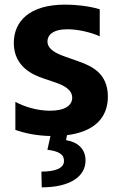

<svg xmlns="http://www.w3.org/2000/svg" viewBox="-20 -572 512 822"><path d="M441.8 -158.4C441.8 -262.4 366.5 -291.2 313.9 -310L255 -331C225.1 -341.6 183.2 -359.4 183.2 -394.9C183.2 -420.1 204.5 -446.7 268.5 -446.7C318.9 -446.7 375.7 -431.1 407 -416.5V-532.3C359 -546.9 301.8 -552.2 259.2 -552.2C105.1 -552.2 39.1 -479.8 39.1 -387.8C39.1 -283.4 126.4 -250 164.1 -236.9L220.5 -217.7C250 -207.4 289.1 -189.6 289.1 -153.4C289.1 -120.7 257.8 -98 194.2 -98C138.5 -98 84.9 -115.1 45.8 -135.7V-16C91.3 0.4 143.1 9.2 196 10.3L182.9 69.2C232.2 75.3 255 89.1 253.9 118.3C252.8 148.4 217 162.6 157.3 162.6L158.7 230.1C277.7 230.1 346.6 185 346.2 114.3C345.9 64.6 311.4 35.5 262.8 28.1L266.7 6.7C384.9 -8.2 441.8 -68.5 441.8 -158.4Z"/></svg>

Font: TID UI
Style: Bold
Weight: 700
Designer: The TID Project Authors
Foundry: Bakken & Bæck
Version: Version 1.001;hotconv 1.0.109;makeotfexe 2.5.65596